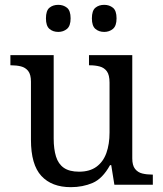

<svg xmlns="http://www.w3.org/2000/svg" viewBox="-20 -764 675 794"><path d="M273 10Q194 10 151 -36.5Q108 -83 108 -186V-426Q108 -456 96.5 -470.5Q85 -485 66.5 -489.5Q48 -494 26 -494H23V-536H202V-191Q202 -148 211.5 -117Q221 -86 244 -70Q267 -54 307 -54Q351 -54 379 -74.5Q407 -95 420 -131.5Q433 -168 433 -216V-422Q433 -454 422 -469Q411 -484 392.5 -489Q374 -494 351 -494H348V-536H527V-109Q527 -80 538.5 -65.5Q550 -51 568.5 -46.5Q587 -42 609 -42H612V0H453L440 -81H435Q404 -25 363 -7.5Q322 10 273 10ZM411 -632Q389 -632 374.5 -644.5Q360 -657 360 -688Q360 -720 374.5 -732Q389 -744 411 -744Q432 -744 447 -732Q462 -720 462 -688Q462 -657 447 -644.5Q432 -632 411 -632ZM221 -632Q199 -632 184.5 -644.5Q170 -657 170 -688Q170 -720 184.5 -732Q199 -744 221 -744Q242 -744 257 -732Q272 -720 272 -688Q272 -657 257 -644.5Q242 -632 221 -632Z"/></svg>

Font: Noto Serif Hebrew
Style: Regular
Weight: 400
Designer: Monotype Design Team
Foundry: Monotype Imaging Inc.
Version: Version 2.003